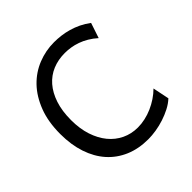

<svg xmlns="http://www.w3.org/2000/svg" viewBox="-192 -879 1046 1046"><g transform="rotate(-45 331.0 -356.5)"><path d="M600.6 -68.4Q579.1 -48.3 550.3 -33.4Q521.5 -18.6 490 -8.3Q458.5 2 426.3 7.1Q394 12.2 366.2 12.2Q292 12.2 232.9 -12.9Q173.8 -38.1 132.3 -84.7Q90.8 -131.3 68.6 -197.8Q46.4 -264.2 46.4 -346.7Q46.4 -440.9 73.7 -512Q101.1 -583 146.7 -630.4Q192.4 -677.7 252 -701.4Q311.5 -725.1 376 -725.1Q402.3 -725.1 429.7 -721.7Q457 -718.3 484.6 -710.4Q512.2 -702.6 539.6 -689.5Q566.9 -676.3 593.3 -656.7L564 -568.8Q541 -589.4 517.1 -603.5Q493.2 -617.7 469.2 -626.2Q445.3 -634.8 421.6 -638.4Q397.9 -642.1 376 -642.1Q324.7 -642.1 281.7 -624.3Q238.8 -606.4 207.8 -570.8Q176.8 -535.2 159.2 -482.2Q141.6 -429.2 141.6 -358.9Q141.6 -293 158.9 -240.2Q176.3 -187.5 206.8 -150.4Q237.3 -113.3 279.3 -93.3Q321.3 -73.2 371.1 -73.2Q398.9 -73.2 427.5 -79.6Q456.1 -85.9 483.4 -97.9Q510.7 -109.9 535.6 -126.5Q560.5 -143.1 581.1 -163.6Z"/></g></svg>

Font: Andika Afr
Style: Regular
Weight: 400
Designer: Victor Gaultney, Annie Olsen, Julie Remington, Don Collingsworth, Eric Hays, Becca Hirsbrunner
Foundry: SIL International
Version: Version 5.000